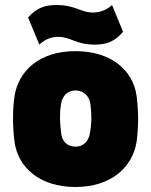

<svg xmlns="http://www.w3.org/2000/svg" viewBox="-20 -733 603 766"><path d="M281 13C423 13 508 -65 525 -167C529 -199 531 -228 531 -256C531 -287 529 -317 525 -350C511 -453 423 -529 281 -529C138 -529 54 -451 38 -350C33 -317 32 -287 32 -256C32 -228 34 -199 38 -167C52 -65 138 13 281 13ZM281 -148C246 -148 226 -172 224 -203C219 -243 217 -274 223 -315C227 -346 246 -372 281 -372C317 -372 338 -346 341 -315C346 -273 346 -243 339 -202C334 -174 317 -148 281 -148ZM92 -663 137 -555C153 -571 179 -586 212 -586C263 -586 281 -555 360 -555C406 -555 440 -569 471 -606L427 -713C410 -697 384 -683 351 -683C301 -683 282 -713 204 -713C157 -713 123 -699 92 -663Z"/></svg>

Font: Finlandica Black
Style: Regular
Weight: 900
Designer: Niklas Ekholm, Juho Hiilivirta, Jaakko Suomalainen
Foundry: Helsinki Type Studio
Version: Version 2.000;Glyphs 3.2 (3202)